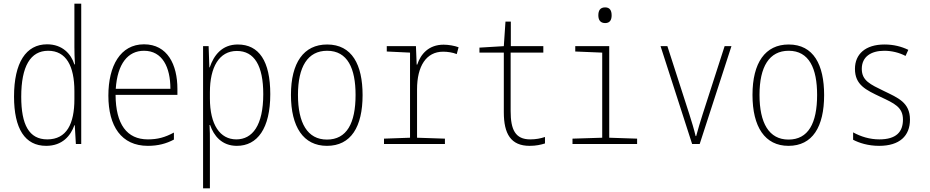

<svg xmlns="http://www.w3.org/2000/svg" viewBox="-20 -780 5040 1040"><path d="M230 10C318 10 363 -45 383 -102H385L391 0H420V-760H383V-525C383 -495 384 -465 386 -431H383C365 -488 318 -540 235 -540C121 -540 56 -441 56 -257C56 -83 115 10 230 10ZM236 -25C137 -25 95 -105 95 -256C95 -421 145 -505 241 -505C338 -505 383 -423 383 -286V-243C383 -109 341 -25 236 -25Z M781 10C836 10 881 -2 922 -24V-62C874 -36 834 -25 781 -25C667 -25 607 -107 606 -266H941V-298C941 -430 887 -540 760 -540C632 -540 567 -423 567 -262C567 -97 637 10 781 10ZM903 -299H607C616 -435 673 -505 760 -505C859 -505 903 -417 903 -299Z M1080 240H1117V-7C1117 -41 1117 -76 1115 -103H1118C1138 -45 1181 10 1263 10C1374 10 1444 -84 1444 -270C1444 -449 1383 -539 1268 -539C1182 -539 1138 -480 1116 -415H1114L1110 -530H1080ZM1260 -25C1172 -25 1117 -104 1117 -247V-281C1117 -416 1167 -504 1263 -504C1358 -504 1406 -424 1406 -270C1406 -100 1347 -25 1260 -25Z M1751 10C1881 10 1944 -93 1944 -265C1944 -429 1887 -539 1752 -539C1625 -539 1556 -440 1556 -266C1556 -93 1623 10 1751 10ZM1751 -24C1645 -24 1594 -114 1594 -266C1594 -419 1647 -505 1752 -505C1863 -505 1906 -409 1906 -266C1906 -112 1858 -24 1751 -24Z M2060 0H2390V-29L2239 -34V-296C2239 -422 2289 -500 2380 -500C2404 -500 2432 -496 2454 -487L2464 -524C2443 -532 2410 -538 2383 -538C2303 -538 2259 -488 2240 -430H2237L2233 -530H2075V-501L2201 -495V-34L2060 -29Z M2849 10C2884 10 2909 4 2932 -3V-38C2908 -30 2883 -25 2852 -25C2771 -25 2746 -78 2746 -178V-495H2923V-530H2747V-663H2718L2709 -530L2577 -522V-495H2709V-172C2709 -55 2747 10 2849 10Z M3258 -655C3285 -655 3293 -674 3293 -697C3293 -722 3284 -740 3258 -740C3230 -740 3221 -722 3221 -697C3221 -673 3231 -655 3258 -655ZM3081 0H3431V-29L3280 -34V-530H3096V-501L3242 -495V-34L3081 -29Z M3729 0H3770L3942 -530H3905L3786 -161C3773 -120 3761 -81 3751 -43H3748C3739 -81 3727 -120 3714 -161L3595 -530H3558Z M4251 10C4381 10 4444 -93 4444 -265C4444 -429 4387 -539 4252 -539C4125 -539 4056 -440 4056 -266C4056 -93 4123 10 4251 10ZM4251 -24C4145 -24 4094 -114 4094 -266C4094 -419 4147 -505 4252 -505C4363 -505 4406 -409 4406 -266C4406 -112 4358 -24 4251 -24Z M4742 10C4853 10 4909 -44 4909 -132C4909 -225 4844 -250 4768 -287C4694 -323 4648 -343 4648 -407C4648 -472 4697 -505 4770 -505C4810 -505 4851 -495 4885 -477L4900 -510C4863 -528 4820 -539 4771 -539C4668 -539 4611 -487 4611 -407C4611 -320 4670 -293 4750 -255C4824 -220 4871 -200 4871 -132C4871 -65 4834 -25 4743 -25C4691 -25 4643 -40 4601 -63V-23C4633 -6 4682 10 4742 10Z"/></svg>

Font: Noto Sans Mono ExtraCondensed ExtraLight
Style: Regular
Weight: 200
Width: 2
Designer: Monotype Design Team
Foundry: Monotype Imaging Inc.
Version: Version 2.014